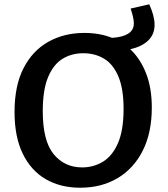

<svg xmlns="http://www.w3.org/2000/svg" viewBox="-20 -867 788 898"><path d="M355 11Q263 11 194 -29Q125 -69 86.5 -148Q48 -227 48 -343Q48 -466 90 -548Q132 -630 206 -671.5Q280 -713 375 -713Q446 -713 504 -690Q553 -693 579.5 -709.5Q606 -726 606 -758Q606 -782 591 -827L678 -847Q703 -792 703 -751Q703 -706 672.5 -677Q642 -648 589 -637Q636 -593 663 -524.5Q690 -456 690 -364Q690 -246 647.5 -162Q605 -78 529.5 -33.5Q454 11 355 11ZM364 -84Q418 -84 462 -111Q506 -138 532 -198Q558 -258 558 -358Q558 -451 534 -508.5Q510 -566 467.5 -592Q425 -618 369 -618Q315 -618 272.5 -592Q230 -566 205 -506.5Q180 -447 180 -347Q180 -208 231 -146Q282 -84 364 -84Z"/></svg>

Font: Bitter SemiBold
Style: Regular
Weight: 600
Designer: Sol Matas, and Bitter project Authors
Foundry: Sol Matas
Version: Version 2.001